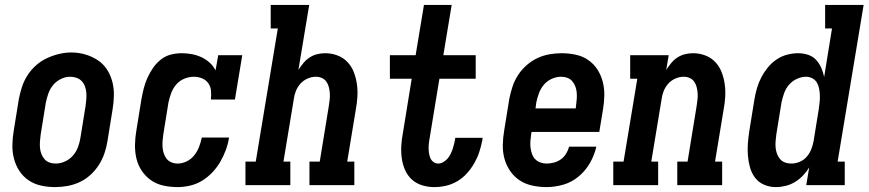

<svg xmlns="http://www.w3.org/2000/svg" viewBox="-20 -755 3542 783"><path d="M205 8Q176 8 148 2Q120 -4 97 -19.5Q74 -35 59 -58Q44 -81 37 -108Q30 -135 30.5 -164Q31 -193 36 -222L57 -352Q62 -377 70 -401.5Q78 -426 92.5 -448.5Q107 -471 127.5 -489Q148 -507 172 -518Q196 -529 221 -535Q246 -541 271 -541Q300 -541 327.5 -533Q355 -525 378 -510Q401 -495 416 -472Q431 -449 438 -422Q445 -395 444.5 -366Q444 -337 439 -308L418 -178Q414 -153 405.5 -128.5Q397 -104 382.5 -81.5Q368 -59 348 -41Q328 -23 304 -12Q280 -1 254.5 3.5Q229 8 205 8ZM207 -88Q226 -88 245 -96.5Q264 -105 277.5 -120.5Q291 -136 298 -155Q305 -174 308 -193L329 -323Q331 -337 332 -350.5Q333 -364 332 -377Q331 -390 326.5 -402.5Q322 -415 313.5 -424Q305 -433 292.5 -437.5Q280 -442 266 -442Q247 -442 228.5 -433Q210 -424 197 -408.5Q184 -393 177.5 -374.5Q171 -356 167 -337L146 -207Q144 -193 143 -179.5Q142 -166 143 -153Q144 -140 148.5 -128Q153 -116 161 -106.5Q169 -97 181 -92.5Q193 -88 207 -88Z M704 8Q675 8 647 2Q619 -4 596.5 -19.5Q574 -35 558.5 -58Q543 -81 536.5 -108Q530 -135 530.5 -164Q531 -193 536 -222L557 -352Q561 -374 566.5 -395.5Q572 -417 581.5 -438Q591 -459 604.5 -478.5Q618 -498 636.5 -512.5Q655 -527 677 -532.5Q699 -538 721 -538Q742 -538 763 -534Q784 -530 802 -521.5Q820 -513 835 -499.5Q850 -486 859 -468L870 -530H968L938 -349H840Q842 -367 840.5 -384.5Q839 -402 829.5 -415.5Q820 -429 804 -435.5Q788 -442 771 -442Q751 -442 731.5 -434Q712 -426 698.5 -410Q685 -394 678 -375Q671 -356 667 -337L646 -207Q644 -194 643 -180.5Q642 -167 643 -154Q644 -141 648 -129Q652 -117 659.5 -107.5Q667 -98 679 -93Q691 -88 704 -88Q723 -88 741.5 -97Q760 -106 772.5 -122Q785 -138 792 -156.5Q799 -175 803 -194H914Q910 -168 901 -143.5Q892 -119 878.5 -95.5Q865 -72 846 -52Q827 -32 804 -18Q781 -4 755 2Q729 8 704 8Z M981 0V-96H1023L1113 -639H1084V-735H1241L1197 -470Q1206 -484 1217 -497.5Q1228 -511 1242.5 -520.5Q1257 -530 1273.5 -534Q1290 -538 1306 -538Q1332 -538 1356 -529Q1380 -520 1397 -502Q1414 -484 1423 -460.5Q1432 -437 1435.5 -412Q1439 -387 1437.5 -360.5Q1436 -334 1431 -308L1396 -96H1425V0H1242V-96H1284L1321 -323Q1323 -336 1324.5 -349.5Q1326 -363 1325 -375.5Q1324 -388 1321 -400Q1318 -412 1311 -422Q1304 -432 1292.5 -437Q1281 -442 1268 -442Q1251 -442 1234 -434.5Q1217 -427 1205 -413.5Q1193 -400 1186.5 -383.5Q1180 -367 1178 -350L1136 -96H1164V0Z M1751 8Q1725 8 1701 0.5Q1677 -7 1659.5 -23Q1642 -39 1632 -61.5Q1622 -84 1618.5 -109.5Q1615 -135 1616.5 -161Q1618 -187 1623 -212L1659 -434H1570V-530H1675L1709 -735H1822L1788 -530H1920V-434H1772L1733 -197Q1731 -186 1729.5 -175Q1728 -164 1728 -152.5Q1728 -141 1729.5 -130.5Q1731 -120 1735 -110.5Q1739 -101 1747.5 -94.5Q1756 -88 1767 -88Q1777 -88 1787 -93.5Q1797 -99 1804.5 -107.5Q1812 -116 1817 -126Q1822 -136 1825.5 -146Q1829 -156 1831.5 -166.5Q1834 -177 1836 -187Q1836 -189 1836 -190Q1836 -191 1837 -193H1948Q1948 -190 1947.5 -187.5Q1947 -185 1947 -183Q1942 -158 1934.5 -135Q1927 -112 1914.5 -90Q1902 -68 1884.5 -48.5Q1867 -29 1845 -16Q1823 -3 1799 2.5Q1775 8 1751 8Z M2209 8Q2180 8 2151.5 2Q2123 -4 2100 -19Q2077 -34 2061 -57Q2045 -80 2037.5 -107Q2030 -134 2030.5 -163.5Q2031 -193 2036 -222L2057 -352Q2062 -377 2070 -401.5Q2078 -426 2092.5 -448.5Q2107 -471 2127.5 -489Q2148 -507 2171.5 -518Q2195 -529 2220.5 -533.5Q2246 -538 2270 -538Q2299 -538 2327.5 -532Q2356 -526 2378.5 -510.5Q2401 -495 2416 -472Q2431 -449 2438 -422Q2445 -395 2444.5 -366Q2444 -337 2439 -308L2424 -217H2148L2146 -207Q2144 -193 2143 -179.5Q2142 -166 2143.5 -153Q2145 -140 2149.5 -127.5Q2154 -115 2162.5 -106Q2171 -97 2183.5 -92.5Q2196 -88 2209 -88Q2224 -88 2239 -92Q2254 -96 2267 -105Q2280 -114 2288.5 -128Q2297 -142 2301 -157H2412Q2404 -122 2386 -90.5Q2368 -59 2340 -35.5Q2312 -12 2277.5 -2Q2243 8 2209 8ZM2164 -313H2328L2329 -323Q2331 -337 2332 -350.5Q2333 -364 2332 -377Q2331 -390 2326.5 -402Q2322 -414 2314 -423.5Q2306 -433 2294 -437.5Q2282 -442 2268 -442Q2249 -442 2230 -433.5Q2211 -425 2198 -409.5Q2185 -394 2178 -375Q2171 -356 2167 -337Z M2481 0V-96H2523L2579 -434H2550V-530H2707L2697 -470Q2706 -484 2717 -497.5Q2728 -511 2742.5 -520.5Q2757 -530 2773.5 -534Q2790 -538 2806 -538Q2832 -538 2856 -529Q2880 -520 2897 -502Q2914 -484 2923 -460.5Q2932 -437 2935.5 -412Q2939 -387 2937.5 -360.5Q2936 -334 2931 -308L2896 -96H2925V0H2742V-96H2784L2821 -323Q2823 -336 2824.5 -349.5Q2826 -363 2825 -375.5Q2824 -388 2821 -400Q2818 -412 2811 -422Q2804 -432 2792.5 -437Q2781 -442 2768 -442Q2751 -442 2734 -434.5Q2717 -427 2705 -413.5Q2693 -400 2686.5 -383.5Q2680 -367 2678 -350L2636 -96H2664V0Z M3144 8Q3119 8 3096.5 -1.5Q3074 -11 3059.5 -30Q3045 -49 3038.5 -72.5Q3032 -96 3030 -121Q3028 -146 3030 -171.5Q3032 -197 3036 -222L3057 -352Q3061 -375 3067.5 -397Q3074 -419 3085 -440Q3096 -461 3111.5 -480Q3127 -499 3147 -512.5Q3167 -526 3190 -532Q3213 -538 3235 -538Q3256 -538 3275.5 -531.5Q3295 -525 3308 -511Q3321 -497 3329 -479Q3337 -461 3341 -441L3373 -639H3345V-735H3502L3396 -96H3425V0H3268L3280 -72Q3269 -54 3254 -38.5Q3239 -23 3221.5 -12.5Q3204 -2 3184 3Q3164 8 3144 8ZM3207 -88Q3224 -88 3241 -95Q3258 -102 3270 -116Q3282 -130 3288.5 -146.5Q3295 -163 3298 -180L3319 -310Q3321 -324 3322.5 -338Q3324 -352 3323.5 -366Q3323 -380 3320.5 -393.5Q3318 -407 3311.5 -418Q3305 -429 3293 -435.5Q3281 -442 3267 -442Q3248 -442 3229 -433Q3210 -424 3197 -408.5Q3184 -393 3177.5 -374.5Q3171 -356 3167 -337L3146 -207Q3144 -193 3143 -179.5Q3142 -166 3143 -153.5Q3144 -141 3148.5 -128.5Q3153 -116 3161 -106.5Q3169 -97 3181 -92.5Q3193 -88 3207 -88Z"/></svg>

Font: Iosevka Slab Oblique
Style: Bold
Weight: 700
Italic angle: -9°
Monospace: yes
Designer: Belleve Invis
Foundry: Belleve Invis
Version: Version 11.1.1; ttfautohint (v1.8.3)